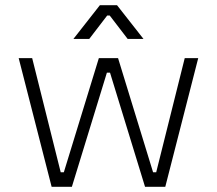

<svg xmlns="http://www.w3.org/2000/svg" viewBox="-20 -720 836 740"><path d="M472 -570H533L431 -700H365L263 -570H324L393 -660H403ZM52 -496 179 0H257L392 -440H404L539 0H617L744 -496H692L582 -56H570L435 -496H361L226 -56H214L104 -496Z"/></svg>

Font: Space Text Light
Style: Regular
Weight: 300
Designer: Florian Karsten (Space Text), Colophon Foundry (Space Mono)
Foundry: Florian Karsten
Version: Version 1.003;PS 001.003;hotconv 1.0.88;makeotf.lib2.5.64775